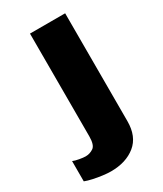

<svg xmlns="http://www.w3.org/2000/svg" viewBox="-241 -580 712 837"><g transform="rotate(-30 115.5 -161.5)"><path d="M62 187Q45 187 21.5 184Q-2 181 -25 176Q-48 171 -63 165V63Q-52 68 -32 71.5Q-12 75 -1 75Q20 75 38 63Q56 51 56 7V-510H233V33Q233 110 185.5 148.5Q138 187 62 187Z"/></g></svg>

Font: Chivo Medium ExtraBold
Style: Regular
Weight: 800
Version: Version 2.002